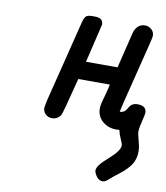

<svg xmlns="http://www.w3.org/2000/svg" viewBox="-77 -509 691 799"><g transform="rotate(10 268.0 -109.0)"><path d="M118.2 -34.2Q118.2 -35.2 124 -64.9L210 -409.2Q214.8 -429.2 221.9 -436.5Q229 -443.8 249 -443.8H259.8Q294.9 -443.8 294.9 -416L255.9 -252H389.2Q390.1 -255.9 424.8 -397.9Q424.8 -397.9 425.8 -401.9Q426.8 -405.8 428.5 -410.9Q430.2 -416 434.1 -422.1Q438 -428.2 442.4 -432.6Q446.8 -437 454.8 -440.4Q462.9 -443.8 472.2 -443.8Q487.3 -443.8 499.3 -433.3Q511.2 -422.9 511.2 -405.8Q511.2 -401.9 504.9 -375L438 -106.9Q432.1 -81.1 430.2 -71.8H431.2Q451.2 -71.8 462.2 -93.5Q473.1 -115.2 498 -115.2Q536.1 -115.2 536.1 -85Q536.1 -79.1 528.6 -49.1Q521 -19 521 -4.9Q521 6.3 528.6 33.2Q536.1 60.1 536.1 77.1Q536.1 110.4 520.5 133.8Q504.9 157.2 474.4 180.7Q443.8 204.1 438 210Q421.9 226.1 410.2 226.1Q395 226.1 384.5 212.2Q374 198.2 373 186Q373 166 418 127Q462.9 87.9 462.9 65.9Q462.9 59.1 453.9 39.1Q444.8 19 441.9 2.9Q439.9 2.9 435.5 3.4Q431.2 3.9 429.2 3.9Q394 3.9 370.1 -17.1Q346.2 -38.1 346.2 -70.8Q346.2 -77.6 347.7 -86.4Q349.1 -95.2 351.6 -103.5Q354 -111.8 359.6 -132.3Q365.2 -152.8 370.1 -175.8H236.8Q198.7 -24.9 192.9 -15.1Q178.7 3.9 157.2 3.9Q141.1 3.9 129.6 -6.6Q118.2 -17.1 118.2 -34.2Z"/></g></svg>

Font: CMU Typewriter Text
Style: BoldItalic
Weight: 700
Italic angle: -14.04°
Version: Version 0.7.0